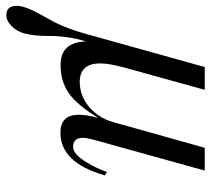

<svg xmlns="http://www.w3.org/2000/svg" viewBox="-114 -438 682 621"><g transform="rotate(90 227.5 -128.0)"><path d="M346.7 18.1Q289.1 18.1 288.6 -40.5Q288.6 -66.4 298.8 -104.5Q257.8 -36.6 219.5 -9.5Q181.2 17.6 127.4 17.6Q53.7 17.6 51.3 -65.4Q33.7 -3.9 33.9 50.5Q34.2 105 25.4 135.3Q19 158.2 3.9 173.8Q-13.7 192.9 -34.2 192.9Q-63.5 192.9 -63.5 159.2Q-63.5 133.3 -38.6 87.9Q-29.3 71.3 -11.2 38.1Q10.3 -3.9 26.9 -63.5L134.3 -448.7H208L136.7 -191.4Q122.6 -140.6 122.6 -110.8Q122.6 -44.4 182.6 -44.4Q227.5 -44.4 265.1 -76.2Q299.8 -106.9 312.5 -152.8L395.5 -448.7H469.2L368.7 -86.9Q363.3 -66.4 363.3 -53.7Q363.3 -22.9 393.1 -22.9Q416 -22.9 442.4 -66.4Q461.4 -96.7 473.6 -132.3L484.9 -126Q443.8 18.1 346.7 18.1Z"/></g></svg>

Font: Accordance
Style: Italic
Weight: 400
Italic angle: -11°
Version: Version 1.2 (build January 31, 2020) Miklal Software Solutio